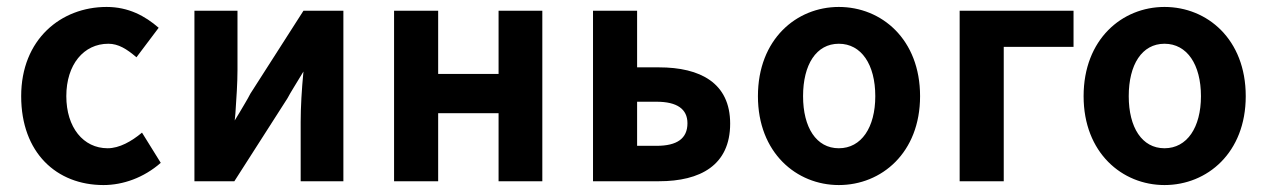

<svg xmlns="http://www.w3.org/2000/svg" viewBox="-20 -522 3649 553"><path d="M41 -245C41 -82 143 11 278 11C334 11 394 -10 443 -53L389 -140C359 -115 324 -95 290 -95C220 -95 171 -155 171 -245C171 -336 221 -396 292 -396C321 -396 345 -381 373 -357L437 -442C398 -476 350 -502 287 -502C156 -502 41 -409 41 -245Z M540 -491V0H655L808 -239C813 -248 819 -259 826 -270C835 -285 845 -301 854 -316C849 -265 846 -213 846 -171V0H969V-491H854L701 -252C693 -236 681 -217 670 -198C665 -190 660 -182 656 -175C657 -181 657 -188 658 -195C661 -239 664 -283 664 -320V-491Z M1242 0V-196H1416V0H1542V-491H1416V-309H1242V-491H1115V0Z M1688 0H1878C1997 0 2083 -46 2083 -166C2083 -283 1997 -328 1878 -328H1815V-491H1688ZM1871 -229C1930 -229 1960 -208 1960 -167C1960 -123 1930 -102 1871 -102H1815V-229Z M2396 11C2519 11 2630 -82 2630 -245C2630 -409 2519 -502 2396 -502C2274 -502 2163 -409 2163 -245C2163 -82 2274 11 2396 11ZM2396 -396C2461 -396 2501 -336 2501 -245C2501 -155 2461 -95 2396 -95C2331 -95 2293 -155 2293 -245C2293 -336 2331 -396 2396 -396Z M2744 0H2871V-387H3072V-491H2744Z M3334 11C3457 11 3568 -82 3568 -245C3568 -409 3457 -502 3334 -502C3212 -502 3101 -409 3101 -245C3101 -82 3212 11 3334 11ZM3334 -396C3399 -396 3439 -336 3439 -245C3439 -155 3399 -95 3334 -95C3269 -95 3231 -155 3231 -245C3231 -336 3269 -396 3334 -396Z"/></svg>

Font: Source Sans Pro SemBd
Style: Regular
Weight: 700
Designer: Paul D. Hunt
Foundry: Adobe Systems Incorporated
Version: Version 2.020;PS 2.0;hotconv 1.0.86;makeotf.lib2.5.63406